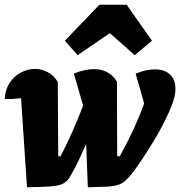

<svg xmlns="http://www.w3.org/2000/svg" viewBox="-21 -787 761 811"><path d="M93 4 68 -372Q45 -370 29.5 -369Q14 -368 -1 -369Q1 -408 19.5 -436.5Q38 -465 67 -480.5Q96 -496 127 -496Q154 -496 180 -482.5Q206 -469 223 -441L225 -127H235Q289 -232 330 -341L291 -476Q337 -495 375 -495Q441 -495 473 -442L474 -127H485Q549 -242 588 -350L552 -476Q596 -494 633 -494Q674 -494 697 -472.5Q720 -451 720 -412Q720 -382 705 -343Q693 -312 673.5 -273Q654 -234 629.5 -193.5Q605 -153 580.5 -116Q556 -79 535 -52Q519 -33 506.5 -22Q494 -11 476 -5.5Q458 0 428.5 1.5Q399 3 350 4L343 -179Q327 -143 312 -111Q297 -79 284 -57Q274 -37 263.5 -25Q253 -13 234.5 -7Q216 -1 182.5 1Q149 3 93 4ZM514 -767 621 -615 548 -554 443 -647 307 -554 253 -615 399 -767Z"/></svg>

Font: Piazzolla ExtraBold
Style: Italic
Weight: 800
Italic angle: -11.3°
Designer: Juan Pablo del Peral
Foundry: Huerta Tipografica
Version: Version 1.330